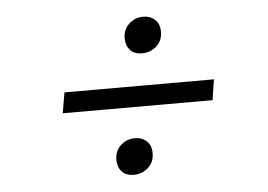

<svg xmlns="http://www.w3.org/2000/svg" viewBox="-40 -626 765 549"><g transform="rotate(-5 342.5 -351.0)"><path d="M575 -379 566 -320H136L146 -379ZM323 -127Q301 -127 289 -140Q277 -153 277 -174Q277 -199 294 -215Q311 -231 335 -231Q355 -231 368.5 -219Q382 -207 382 -184Q382 -158 364.5 -142.5Q347 -127 323 -127ZM377 -471Q355 -471 343 -484Q331 -497 331 -518Q331 -543 348 -559Q365 -575 389 -575Q409 -575 422.5 -563Q436 -551 436 -528Q436 -502 418.5 -486.5Q401 -471 377 -471Z"/></g></svg>

Font: Bitter
Style: Italic
Weight: 400
Italic angle: -9°
Designer: Sol Matas, and Bitter project Authors
Foundry: Sol Matas
Version: Version 2.001